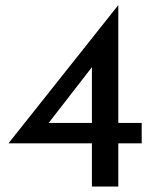

<svg xmlns="http://www.w3.org/2000/svg" viewBox="-20 -686 576 706"><path d="M12 -159V-160L414 -666H415V-234H501V-159H415V0H318V-159ZM318 -234V-439L159 -234Z"/></svg>

Font: Synthetic
Style: Regular
Weight: 400
Designer: Santiago Orozco
Foundry: Typemade
Version: Version 2.000; ttfautohint (v1.8.4.7-5d5b)